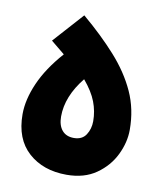

<svg xmlns="http://www.w3.org/2000/svg" viewBox="-69 -625 578 686"><g transform="rotate(10 219.5 -282.0)"><path d="M218 4Q133 4 79.5 -44Q26 -92 26 -182Q26 -235 52.5 -295.5Q79 -356 134 -418L84 -459L182 -568Q252 -509 304 -451Q356 -393 384.5 -330.5Q413 -268 413 -193Q413 -148 391 -102.5Q369 -57 325.5 -26.5Q282 4 218 4ZM221 -130Q251 -130 265 -151.5Q279 -173 279 -201Q279 -237 266 -271Q253 -305 221 -343Q163 -271 163 -198Q163 -166 178 -148Q193 -130 221 -130Z"/></g></svg>

Font: Noto Sans Arabic ExtCond ExtBd
Style: Regular
Weight: 800
Width: 2
Designer: Monotype Design Team, Nadine Chahine, Nizar Qandah and Khaled Hosny
Foundry: Monotype Imaging Inc.
Version: Version 2.012; ttfautohint (v1.8.4.7-5d5b)